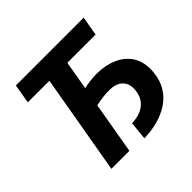

<svg xmlns="http://www.w3.org/2000/svg" viewBox="-177 -890 1079 1079"><g transform="rotate(-45 362.5 -350.5)"><path d="M271 -292.5 280.8 -406.2Q309.1 -415 338.9 -422.1Q368.7 -429.2 398.9 -432.9Q429.2 -436.5 459 -436.5Q525.9 -435.5 579.6 -411.1Q633.3 -386.7 662.4 -338.9Q691.4 -291 685.5 -218.8Q680.2 -158.2 653.8 -115.2Q627.4 -72.3 585.9 -45.2Q544.4 -18.1 492.9 -4.6Q441.4 8.8 386.7 9.8L397.5 -98.6Q425.3 -99.6 449.7 -106.4Q474.1 -113.3 493.4 -127Q512.7 -140.6 525.1 -161.6Q537.6 -182.6 541.5 -211.9Q545.9 -245.6 535.6 -269.5Q525.4 -293.5 502.4 -306.6Q479.5 -319.8 446.3 -320.8Q416 -321.8 386.7 -318.1Q357.4 -314.5 328.4 -307.6Q299.3 -300.8 271 -292.5ZM400.4 -710.9 277.3 0H134.3L257.8 -710.9ZM625 -710.9 605 -596.2H66.4L85.9 -710.9Z"/></g></svg>

Font: Roboto
Style: Bold Italic
Weight: 700
Italic angle: -12°
Designer: Christian Robertson
Foundry: Google
Version: Version 3.0